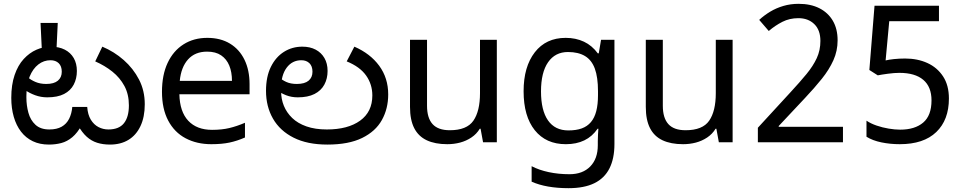

<svg xmlns="http://www.w3.org/2000/svg" viewBox="-20 -744 5038 1004"><path d="M555 12Q518 12 488 2.5Q458 -7 433.5 -29Q409 -51 387 -90L408 -91Q385 -49 358 -26.5Q331 -4 300.5 4Q270 12 236 12Q188 12 151.5 -5.5Q115 -23 90 -55.5Q65 -88 52 -133Q39 -178 39 -232Q39 -301 56.5 -352Q74 -403 104 -435.5Q134 -468 170.5 -484Q207 -500 245 -500Q288 -500 318.5 -484.5Q349 -469 365.5 -440.5Q382 -412 382 -373Q382 -333 365.5 -301.5Q349 -270 315 -252.5Q281 -235 227 -235Q194 -235 164 -246Q134 -257 111.5 -273Q89 -289 76 -304L100 -366Q108 -355 124.5 -340.5Q141 -326 165.5 -315.5Q190 -305 222 -305Q262 -305 282.5 -322Q303 -339 303 -369Q303 -398 287 -413.5Q271 -429 244 -429Q209 -429 180.5 -407Q152 -385 135 -343.5Q118 -302 118 -242V-234Q118 -193 128.5 -154.5Q139 -116 165.5 -91.5Q192 -67 238 -67Q277 -67 302.5 -81.5Q328 -96 341.5 -123Q355 -150 358 -185H436Q439 -144 455 -118Q471 -92 495 -79.5Q519 -67 547 -67Q602 -67 628 -99.5Q654 -132 654 -193Q654 -251 630.5 -294.5Q607 -338 567.5 -369.5Q528 -401 478 -423L515 -500Q577 -474 627 -430Q677 -386 707 -328Q737 -270 737 -199Q737 -132 714.5 -84.5Q692 -37 651.5 -12.5Q611 12 555 12ZM282 -624 275 -478H199L192 -624Z M1064 -546Q1133 -546 1182.5 -516Q1232 -486 1258.5 -431.5Q1285 -377 1285 -304V-251H918Q920 -160 964.5 -112.5Q1009 -65 1089 -65Q1140 -65 1179.5 -74.5Q1219 -84 1261 -102V-25Q1220 -7 1180 1.5Q1140 10 1085 10Q1009 10 950.5 -21Q892 -52 859.5 -113.5Q827 -175 827 -264Q827 -352 856.5 -415Q886 -478 939.5 -512Q993 -546 1064 -546ZM1063 -474Q1000 -474 963.5 -433.5Q927 -393 920 -321H1193Q1193 -367 1179 -401Q1165 -435 1136.5 -454.5Q1108 -474 1063 -474Z M1692 12Q1587 12 1515.5 -24Q1444 -60 1407.5 -123.5Q1371 -187 1371 -269Q1371 -343 1396.5 -394.5Q1422 -446 1465 -473Q1508 -500 1561 -500Q1601 -500 1630.5 -484.5Q1660 -469 1676.5 -440.5Q1693 -412 1693 -373Q1693 -333 1676 -301.5Q1659 -270 1624.5 -252.5Q1590 -235 1537 -235Q1504 -235 1476 -246Q1448 -257 1427.5 -273Q1407 -289 1394 -304L1417 -366Q1425 -355 1439.5 -340.5Q1454 -326 1477 -315.5Q1500 -305 1532 -305Q1573 -305 1593.5 -322Q1614 -339 1614 -369Q1614 -398 1598 -413.5Q1582 -429 1556 -429Q1508 -429 1479 -390Q1450 -351 1450 -284V-266Q1450 -226 1464.5 -190.5Q1479 -155 1508 -127Q1537 -99 1582.5 -83Q1628 -67 1689 -67Q1799 -67 1863 -113Q1927 -159 1927 -245Q1927 -303 1894.5 -349Q1862 -395 1793 -423L1833 -500Q1916 -464 1963 -400Q2010 -336 2010 -250Q2010 -176 1977 -116.5Q1944 -57 1873.5 -22.5Q1803 12 1692 12Z M2578 -536V0H2506L2493 -71H2489Q2472 -43 2445 -25Q2418 -7 2386 1.5Q2354 10 2319 10Q2255 10 2211.5 -10.5Q2168 -31 2146 -74Q2124 -117 2124 -185V-536H2213V-191Q2213 -127 2242 -95Q2271 -63 2332 -63Q2421 -63 2455.5 -113Q2490 -163 2490 -257V-536Z M2938 -546Q2991 -546 3033.5 -526Q3076 -506 3106 -465H3111L3123 -536H3193V9Q3193 85 3167 136.5Q3141 188 3088 214Q3035 240 2953 240Q2895 240 2846.5 231.5Q2798 223 2760 206V125Q2798 145 2849 156Q2900 167 2958 167Q3027 167 3066.5 126.5Q3106 86 3106 16V-5Q3106 -17 3107 -39.5Q3108 -62 3109 -71H3105Q3077 -30 3035.5 -10Q2994 10 2939 10Q2835 10 2776.5 -63Q2718 -136 2718 -267Q2718 -395 2776.5 -470.5Q2835 -546 2938 -546ZM2950 -472Q2883 -472 2846 -418.5Q2809 -365 2809 -266Q2809 -167 2845.5 -114.5Q2882 -62 2952 -62Q2993 -62 3022 -72.5Q3051 -83 3070 -105.5Q3089 -128 3098 -163Q3107 -198 3107 -246V-267Q3107 -340 3090.5 -385Q3074 -430 3039 -451Q3004 -472 2950 -472Z M3811 -536V0H3739L3726 -71H3722Q3705 -43 3678 -25Q3651 -7 3619 1.5Q3587 10 3552 10Q3488 10 3444.5 -10.5Q3401 -31 3379 -74Q3357 -117 3357 -185V-536H3446V-191Q3446 -127 3475 -95Q3504 -63 3565 -63Q3654 -63 3688.5 -113Q3723 -163 3723 -257V-536Z M3943 -76 4114 -262Q4163 -315 4197.5 -357Q4232 -399 4251 -440Q4270 -481 4270 -530Q4270 -587 4238 -618Q4206 -649 4155 -649Q4109 -649 4071.5 -630Q4034 -611 4000 -582L3950 -640Q3976 -664 4007.5 -683Q4039 -702 4076.5 -713Q4114 -724 4156 -724Q4219 -724 4264.5 -701Q4310 -678 4335 -635.5Q4360 -593 4360 -533Q4360 -478 4338 -429Q4316 -380 4277.5 -332Q4239 -284 4189 -231L4052 -85V-81H4388V0H3943Z M4685 10Q4635 10 4589 0.5Q4543 -9 4511 -29V-113Q4533 -98 4563.5 -87.5Q4594 -77 4627 -71.5Q4660 -66 4687 -66Q4764 -66 4807.5 -103Q4851 -140 4851 -219Q4851 -290 4808 -326.5Q4765 -363 4683 -363Q4657 -363 4623.5 -358.5Q4590 -354 4570 -350L4526 -378L4553 -714H4890V-633H4630L4611 -428Q4627 -432 4654.5 -435Q4682 -438 4713 -438Q4778 -438 4829.5 -414.5Q4881 -391 4911.5 -344.5Q4942 -298 4942 -229Q4942 -117 4876 -53.5Q4810 10 4685 10Z"/></svg>

Font: telugu25
Style: Book
Weight: 400
Designer: Jelle Bosma - Monotype Design Team
Foundry: Monotype Imaging Inc.
Version: Version 2.003